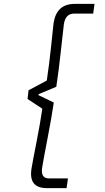

<svg xmlns="http://www.w3.org/2000/svg" viewBox="-20 -813 540 989"><path d="M178 -323 257 -285Q246 -209 224.5 -98Q203 13 197 51Q189 106 232 106H330L323 156H221Q127 156 142 57Q148 20 167.5 -78.5Q187 -177 198 -253L122 -303L127 -348L221 -398Q234 -484 243.5 -576.5Q253 -669 256 -694Q271 -793 365 -793H467L460 -743H362Q317 -743 309 -688Q305 -659 294 -555Q283 -451 270 -366L179 -328Z"/></svg>

Font: Lekton
Style: Italic
Weight: 400
Italic angle: -9.3°
Designer: Paolo Mazzetti, Luciano Perondi, Raffaele Flato, Elena Papassissa, Emilio Macchia, Michela Povoleri, Tobias Seemiller, R
Version: Version 3.000